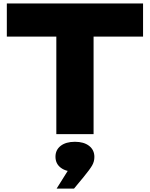

<svg xmlns="http://www.w3.org/2000/svg" viewBox="-20 -770 860 1102"><path d="M517.1 -656.5V0H303.3V-656.5ZM801.1 -750V-559.9H19.2V-750ZM401.9 157.8 410.2 215.6Q358.9 215.6 328.7 192.6Q298.4 169.6 298.4 129.5Q298.4 90.1 328.5 66.9Q358.6 43.8 410.2 43.8Q461.4 43.8 491.6 67.3Q521.7 90.8 521.7 130.9Q521.7 157.1 508.8 179.6Q495.9 202.1 460.1 245.7L404.9 312.4H305Z"/></svg>

Font: Unbounded Variable
Style: Regular
Weight: 400
Designer: Luke Prowse, Jean-Baptiste Morizot, Fátima Lázaro, Florian Runge
Foundry: NaN
Version: Version 1.600;FEAKit 1.0